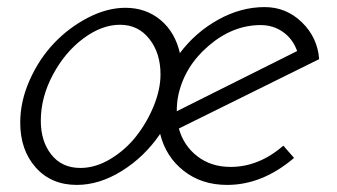

<svg xmlns="http://www.w3.org/2000/svg" viewBox="-20 -522 951 542"><path d="M630.9 -50.8Q576.2 -50.8 537.4 -80.6Q498.5 -110.4 484.9 -159.2L880.9 -355Q876.5 -416 832.3 -459Q788.1 -502 727.1 -502Q659.7 -502 595.7 -466.3Q531.7 -430.7 487.8 -372.1Q474.1 -431.6 432.9 -465.8Q391.6 -500 334 -500Q282.7 -500 229 -472.4Q175.3 -444.8 133.1 -400.6Q90.8 -356.4 64 -296.4Q37.1 -236.3 37.1 -175.8Q37.1 -98.6 80.8 -49.3Q124.5 0 196.8 0Q260.7 0 324.2 -39.6Q387.7 -79.1 432.1 -144Q448.2 -79.1 498.8 -39.6Q549.3 0 621.1 0Q720.7 0 810.1 -76.2L779.8 -110.8Q710.9 -50.8 630.9 -50.8ZM207 -47.9Q154.8 -47.9 125 -85.4Q95.2 -123 95.2 -181.2Q95.2 -247.1 129.2 -310.8Q163.1 -374.5 215.1 -413.3Q267.1 -452.1 318.8 -452.1Q370.1 -452.1 401.6 -412.1Q433.1 -372.1 433.1 -312Q433.1 -270 414.1 -223.1Q395 -176.3 364.5 -137.5Q334 -98.6 291.7 -73.2Q249.5 -47.9 207 -47.9ZM482.9 -251Q500 -333.5 568.4 -392.3Q636.7 -451.2 715.8 -451.2Q751.5 -451.2 779.1 -431.6Q806.6 -412.1 818.8 -377.9L479 -208Q479 -231 482.9 -251Z"/></svg>

Font: Comic Neue Angular
Style: Italic
Weight: 400
Italic angle: -12°
Designer: Craig Rozynski
Foundry: Craig Rozynski
Version: Version 2.003